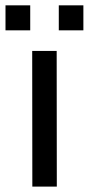

<svg xmlns="http://www.w3.org/2000/svg" viewBox="-33 -689 328 709"><path d="M86.4 0 85.9 -501H176.3L176.8 0ZM184.1 -577.1V-669.4H274.9V-577.1ZM-12.7 -577.1V-669.4H78.6V-577.1Z"/></svg>

Font: Muli
Style: Regular
Weight: 400
Designer: Vernon Adams
Foundry: newtypography
Version: Version 2; ttfautohint (v1.00rc1.6-4cba) -l 8 -r 50 -G 200 -